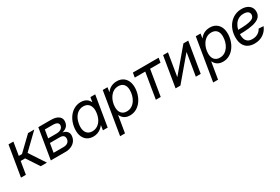

<svg xmlns="http://www.w3.org/2000/svg" viewBox="79 -1597 4181 2863"><g transform="rotate(-30 2169.5 -165.0)"><path d="M22 0 108.4 -522.5H192.4L155.3 -296.9H210.4L444.8 -522.5H552.2L291 -270L468.8 0H361.8L218.8 -217.8H142.1L106 0Z M535.2 0 621.6 -522.5H838.4Q926.8 -522.5 972.4 -485.8Q1018.1 -449.2 1006.8 -383.3Q999 -336.9 968.8 -310.5Q938.5 -284.2 893.6 -274.4Q922.4 -270 946.5 -254.9Q970.7 -239.7 982.9 -212.9Q995.1 -186 988.3 -146Q981.4 -103 954.6 -69.8Q927.7 -36.6 884.8 -18.3Q841.8 0 786.1 0ZM627.9 -77.6H798.8Q842.3 -77.6 869.4 -96.4Q896.5 -115.2 902.3 -149.9Q909.2 -189 888.9 -210.4Q868.7 -231.9 824.7 -231.9H653.8ZM665.5 -304.2H805.2Q854.5 -304.2 885 -323.2Q915.5 -342.3 920.9 -377.4Q926.3 -409.7 901.4 -427Q876.5 -444.3 825.7 -444.3H689Z M1265.6 10.3Q1198.7 10.3 1153.6 -23.9Q1108.4 -58.1 1090.3 -119.1Q1072.3 -180.2 1085 -260.7Q1098.6 -342.3 1137 -403.1Q1175.3 -463.9 1231.9 -497.6Q1288.6 -531.2 1355.5 -531.2Q1393.6 -531.2 1422.9 -520Q1452.1 -508.8 1472.2 -489Q1492.2 -469.2 1502.9 -443.8H1505.4L1518.6 -522.5H1601.1L1514.6 0H1432.6L1445.3 -79.6H1442.4Q1421.4 -52.7 1394.8 -32.5Q1368.2 -12.2 1335.9 -1Q1303.7 10.3 1265.6 10.3ZM1291 -65.4Q1339.4 -65.4 1378.4 -89.8Q1417.5 -114.3 1443.6 -158.4Q1469.7 -202.6 1479 -261.2Q1488.8 -320.3 1477.3 -364Q1465.8 -407.7 1435.1 -431.9Q1404.3 -456.1 1356 -456.1Q1309.6 -456.1 1271.2 -433.1Q1232.9 -410.2 1206.8 -366.7Q1180.7 -323.2 1170.4 -261.2Q1160.2 -199.7 1172.1 -155.8Q1184.1 -111.8 1214.6 -88.6Q1245.1 -65.4 1291 -65.4Z M1610.8 204.1 1731 -522.5H1813L1800.8 -444.8H1802.2Q1820.8 -471.7 1846.9 -491Q1873 -510.3 1905.3 -520.8Q1937.5 -531.2 1974.1 -531.2Q2033.7 -531.2 2076.2 -505.1Q2118.7 -479 2141.6 -431.6Q2164.6 -384.3 2164.6 -319.8Q2164.6 -259.3 2146.2 -200.4Q2127.9 -141.6 2093 -94Q2058.1 -46.4 2008.3 -18.1Q1958.5 10.3 1895.5 10.3Q1856.4 10.3 1827.1 -1.7Q1797.9 -13.7 1777.3 -34.7Q1756.8 -55.7 1744.6 -83H1742.7L1694.8 204.1ZM1884.3 -65.4Q1931.6 -65.4 1968.3 -87.4Q2004.9 -109.4 2030 -146Q2055.2 -182.6 2067.9 -227.8Q2080.6 -272.9 2080.6 -319.3Q2080.6 -385.3 2048.6 -420.7Q2016.6 -456.1 1959.5 -456.1Q1911.6 -456.1 1874.8 -434.1Q1837.9 -412.1 1812.5 -375.7Q1787.1 -339.4 1774.2 -294.7Q1761.2 -250 1761.2 -205.1Q1761.2 -140.1 1793.2 -102.8Q1825.2 -65.4 1884.3 -65.4Z M2343.8 0 2417 -443.4H2236.8L2250 -522.5H2693.4L2680.2 -443.4H2501L2427.7 0Z M3116.2 0H3032.2L3096.2 -386.2H3093.8L2766.6 0H2683.6L2770 -522.5H2854L2790 -135.3H2792.5L3120.1 -522.5H3203.1Z M3212.9 204.1 3333 -522.5H3415L3402.8 -444.8H3404.3Q3422.9 -471.7 3449 -491Q3475.1 -510.3 3507.3 -520.8Q3539.6 -531.2 3576.2 -531.2Q3635.7 -531.2 3678.2 -505.1Q3720.7 -479 3743.7 -431.6Q3766.6 -384.3 3766.6 -319.8Q3766.6 -259.3 3748.3 -200.4Q3730 -141.6 3695.1 -94Q3660.2 -46.4 3610.4 -18.1Q3560.5 10.3 3497.6 10.3Q3458.5 10.3 3429.2 -1.7Q3399.9 -13.7 3379.4 -34.7Q3358.9 -55.7 3346.7 -83H3344.7L3296.9 204.1ZM3486.3 -65.4Q3533.7 -65.4 3570.3 -87.4Q3606.9 -109.4 3632.1 -146Q3657.2 -182.6 3669.9 -227.8Q3682.6 -272.9 3682.6 -319.3Q3682.6 -385.3 3650.6 -420.7Q3618.7 -456.1 3561.5 -456.1Q3513.7 -456.1 3476.8 -434.1Q3439.9 -412.1 3414.6 -375.7Q3389.2 -339.4 3376.2 -294.7Q3363.3 -250 3363.3 -205.1Q3363.3 -140.1 3395.3 -102.8Q3427.2 -65.4 3486.3 -65.4Z M4041 11.7Q3980 11.7 3933.6 -12Q3887.2 -35.6 3861.6 -84.7Q3835.9 -133.8 3835.9 -208.5Q3835.9 -280.3 3857.9 -340.1Q3879.9 -399.9 3919.2 -443.4Q3958.5 -486.8 4011 -510.5Q4063.5 -534.2 4125 -534.2Q4177.7 -534.2 4216.8 -516.8Q4255.9 -499.5 4277.8 -467Q4299.8 -434.6 4299.8 -389.2Q4299.8 -342.3 4275.4 -309.8Q4251 -277.3 4201.4 -257.6Q4151.9 -237.8 4075.9 -228.8Q4000 -219.7 3897 -219.7L3908.7 -289.1Q3998 -289.1 4057.4 -294.7Q4116.7 -300.3 4151.4 -312.3Q4186 -324.2 4200.7 -343.3Q4215.3 -362.3 4215.3 -388.7Q4215.3 -420.9 4189.7 -439.5Q4164.1 -458 4116.2 -458Q4064 -458 4026.4 -436Q3988.8 -414.1 3965.1 -377.4Q3941.4 -340.8 3929.9 -295.9Q3918.5 -251 3918.5 -204.6Q3918.5 -168 3929.7 -135.5Q3940.9 -103 3968.8 -83.3Q3996.6 -63.5 4045.9 -63.5Q4101.6 -63.5 4142.1 -88.4Q4182.6 -113.3 4201.2 -152.8L4284.2 -147.9Q4256.3 -76.2 4192.9 -32.2Q4129.4 11.7 4041 11.7Z"/></g></svg>

Font: Inter 28pt
Style: Italic
Weight: 400
Italic angle: -9.3988°
Designer: Rasmus Andersson
Foundry: rsms
Version: Version 4.001;git-66647c0bb